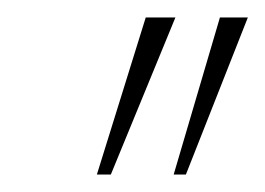

<svg xmlns="http://www.w3.org/2000/svg" viewBox="-20 -775 304 220"><path d="M179 -575 232 -755H264L193 -575ZM91 -575 147 -755H181L107 -575Z"/></svg>

Font: DM Sans 24pt Thin
Style: Italic
Weight: 250
Italic angle: -10°
Designer: Colophon Foundry, Jonny Pinhorn
Foundry: Colophon Foundry
Version: Version 4.004;gftools[0.9.30]